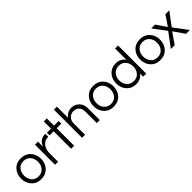

<svg xmlns="http://www.w3.org/2000/svg" viewBox="305 -2034 3375 3375"><g transform="rotate(-45 1992.5 -346.0)"><path d="M102 -434Q170 -508 282 -508Q394 -508 462 -434Q530 -360 530 -250Q530 -140 462 -66Q394 8 282 8Q170 8 102 -66Q34 -140 34 -250Q34 -360 102 -434ZM155.5 -114.5Q202 -60 282 -60Q362 -60 408.5 -114.5Q455 -169 455 -250Q455 -331 408.5 -385.5Q362 -440 282 -440Q202 -440 155.5 -385.5Q109 -331 109 -250Q109 -169 155.5 -114.5Z M888 -508H893V-433H884Q803 -433 753.5 -370Q704 -307 704 -220V0H629V-500H704V-377Q709 -393 720.5 -412.5Q732 -432 752.5 -455Q773 -478 809 -493Q845 -508 888 -508Z M1103 0H1028V-434H926V-500H1028V-679H1103V-500H1218V-434H1103Z M1300 -700H1375V-422Q1439 -508 1541 -508Q1623 -508 1682 -450Q1741 -392 1741 -291V0H1666V-289Q1666 -357 1627 -398.5Q1588 -440 1526 -440Q1463 -440 1419 -397Q1375 -354 1375 -288V0H1300Z M1903 -434Q1971 -508 2083 -508Q2195 -508 2263 -434Q2331 -360 2331 -250Q2331 -140 2263 -66Q2195 8 2083 8Q1971 8 1903 -66Q1835 -140 1835 -250Q1835 -360 1903 -434ZM1956.5 -114.5Q2003 -60 2083 -60Q2163 -60 2209.5 -114.5Q2256 -169 2256 -250Q2256 -331 2209.5 -385.5Q2163 -440 2083 -440Q2003 -440 1956.5 -385.5Q1910 -331 1910 -250Q1910 -169 1956.5 -114.5Z M2641 -508Q2759 -508 2820 -419V-700H2895V0H2820V-80Q2760 8 2641 8Q2534 8 2466.5 -66Q2399 -140 2399 -250Q2399 -360 2466.5 -434Q2534 -508 2641 -508ZM2651 -60Q2731 -60 2777.5 -114.5Q2824 -169 2824 -250Q2824 -331 2777.5 -385.5Q2731 -440 2651 -440Q2570 -440 2522 -385Q2474 -330 2474 -250Q2474 -170 2522 -115Q2570 -60 2651 -60Z M3062 -434Q3130 -508 3242 -508Q3354 -508 3422 -434Q3490 -360 3490 -250Q3490 -140 3422 -66Q3354 8 3242 8Q3130 8 3062 -66Q2994 -140 2994 -250Q2994 -360 3062 -434ZM3115.5 -114.5Q3162 -60 3242 -60Q3322 -60 3368.5 -114.5Q3415 -169 3415 -250Q3415 -331 3368.5 -385.5Q3322 -440 3242 -440Q3162 -440 3115.5 -385.5Q3069 -331 3069 -250Q3069 -169 3115.5 -114.5Z M3968 -500 3787 -258 3981 0H3885L3744 -204L3602 0H3507L3700 -258L3519 -500H3615L3744 -311L3872 -500Z"/></g></svg>

Font: Questrial
Style: Regular
Weight: 400
Designer: Joe Prince
Foundry: Joe Prince
Version: Version 1.002